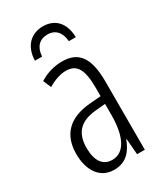

<svg xmlns="http://www.w3.org/2000/svg" viewBox="-186 -800 753 883"><g transform="rotate(-30 191.0 -358.0)"><path d="M195 -726C132 -726 87 -683 85 -607H123C126 -656 152 -683 195 -683C237 -683 262 -654 265 -607H302C300 -683 260 -726 195 -726ZM191 -542C149 -542 107 -530 71 -507L89 -465C126 -487 158 -496 184 -496C241 -496 265 -459 265 -358V-315L205 -310C96 -301 35 -245 35 -140C35 -61 70 10 151 10C216 10 248 -31 268 -84H270L277 0H318V-360C318 -485 281 -542 191 -542ZM265 -274V-216C265 -106 233 -34 166 -34C118 -34 90 -70 90 -141C90 -220 129 -261 211 -269Z"/></g></svg>

Font: Noto Sans Display Condensed Light
Style: Regular
Weight: 300
Width: 3
Designer: Monotype Design Team
Foundry: Monotype Imaging Inc.
Version: Version 1.900